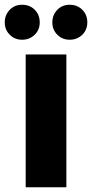

<svg xmlns="http://www.w3.org/2000/svg" viewBox="-33 -787 387 807"><path d="M75 -558C75 -558 75 0 75 0C75 0 246 0 246 0C246 0 246 -558 246 -558C246 -558 75 -558 75 -558ZM60 -620C60 -620 60 -620 60 -620C81 -620 98 -627 113 -641C127 -655 134 -672 134 -693C134 -693 134 -693 134 -693C134 -714 127 -732 113 -746C99 -760 81 -767 60 -767C60 -767 60 -767 60 -767C39 -767 22 -760 8 -746C-6 -731 -13 -714 -13 -693C-13 -693 -13 -693 -13 -693C-13 -672 -6 -655 8 -641C22 -627 39 -620 60 -620ZM260 -620C260 -620 260 -620 260 -620C281 -620 298 -627 313 -641C327 -655 334 -672 334 -693C334 -693 334 -693 334 -693C334 -714 327 -732 313 -746C299 -760 281 -767 260 -767C260 -767 260 -767 260 -767C239 -767 222 -760 208 -746C194 -731 187 -714 187 -693C187 -693 187 -693 187 -693C187 -672 194 -655 208 -641C222 -627 239 -620 260 -620Z"/></svg>

Font: Girnar Poppins
Style: Bold
Weight: 500
Designer: Ninad Kale (Devanagari), Jonny Pinhorn (Latin)
Foundry: Indian Type Foundry
Version: ""